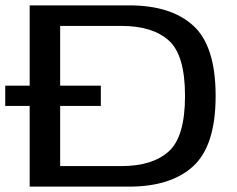

<svg xmlns="http://www.w3.org/2000/svg" viewBox="-42 -695 882 715"><path d="M-22.5 -300.5H333.5V-376H-22.5ZM68.5 0H438.5Q595 0 678 -76.5Q761 -153 761 -338Q761 -523 678.2 -599Q595.5 -675 438.5 -675H68.5ZM182 -76.5V-598.5H410.5Q525.5 -598.5 586.2 -544.5Q647 -490.5 647 -338Q647 -185.5 586.2 -131Q525.5 -76.5 410.5 -76.5Z"/></svg>

Font: Anybody Expanded
Style: Regular
Weight: 400
Width: 7
Version: Version 1.113;gftools[0.9.25]